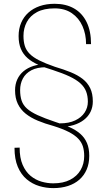

<svg xmlns="http://www.w3.org/2000/svg" viewBox="-20 -740 566 1002"><path d="M293 -77.6V-96.2Q339.8 -96.2 372.3 -111.6Q404.8 -127 421.6 -152.6Q438.5 -178.2 438.5 -209Q438.5 -239.3 429.4 -262.7Q420.4 -286.1 399.4 -305.2Q378.4 -324.2 342.8 -341.1Q307.1 -357.9 254.4 -375Q212.9 -387.2 179.9 -401.9Q147 -416.5 124 -436.5Q101.1 -456.5 89.1 -484.6Q77.1 -512.7 77.1 -551.8Q77.1 -589.8 90.3 -620.8Q103.5 -651.9 128.2 -674.1Q152.8 -696.3 187.5 -708.3Q222.2 -720.2 265.1 -720.2Q324.2 -720.2 366.7 -695.8Q409.2 -671.4 432.1 -624.5Q455.1 -577.6 455.1 -509.8H429.2Q429.2 -561.5 410.4 -603.8Q391.6 -646 355 -671.1Q318.4 -696.3 265.1 -696.3Q209.5 -696.3 173.3 -677Q137.2 -657.7 119.9 -625Q102.5 -592.3 102.5 -552.7Q102.5 -522.9 109.6 -500.2Q116.7 -477.5 134.8 -459.2Q152.8 -440.9 184.8 -424.8Q216.8 -408.7 266.1 -391.6Q312.5 -377.9 349.1 -363Q385.7 -348.1 411.4 -328.1Q437 -308.1 450.7 -279.8Q464.4 -251.5 464.4 -210.4Q464.4 -180.7 452.4 -156.2Q440.4 -131.8 417.7 -114.3Q395 -96.7 363.5 -87.2Q332 -77.6 293 -77.6ZM221.2 -405.3V-389.2Q173.8 -389.2 143.8 -373.3Q113.8 -357.4 99.4 -330.3Q85 -303.2 85 -270Q85 -237.8 93 -214.4Q101.1 -190.9 121.1 -173.1Q141.1 -155.3 176.8 -138.9Q212.4 -122.6 267.6 -104Q310.1 -90.8 343.3 -76.2Q376.5 -61.5 399.2 -41.5Q421.9 -21.5 433.8 6.3Q445.8 34.2 445.8 73.2Q445.8 113.3 432.4 144.5Q418.9 175.8 394.3 197.5Q369.6 219.2 335 230.5Q300.3 241.7 257.8 241.7Q220.7 241.7 184.8 231Q148.9 220.2 119.6 195.8Q90.3 171.4 73 130.9Q55.7 90.3 55.7 31.2L82.5 30.3Q82.5 84 98.1 120.1Q113.8 156.2 139.4 177.5Q165 198.7 196 207.8Q227.1 216.8 257.8 216.8Q310.1 216.8 345.9 198.2Q381.8 179.7 400.6 147.5Q419.4 115.2 419.4 74.2Q419.4 45.9 412.4 23.7Q405.3 1.5 387.7 -16.8Q370.1 -35.2 338.9 -51.3Q307.6 -67.4 259.3 -82.5Q214.4 -94.7 177.5 -110.1Q140.6 -125.5 114 -146.7Q87.4 -168 73 -198Q58.6 -228 58.6 -269Q58.6 -300.3 70.1 -325.4Q81.5 -350.6 103 -368.4Q124.5 -386.2 154.3 -395.8Q184.1 -405.3 221.2 -405.3Z"/></svg>

Font: Roboto Condensed Thin
Style: Regular
Weight: 250
Width: 3
Designer: Christian Robertson
Foundry: Google
Version: Version 3.009; 2024